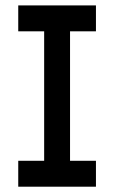

<svg xmlns="http://www.w3.org/2000/svg" viewBox="-20 -704 431 724"><path d="M341.8 -683.6V-585.9H244.1V-97.7H341.8V0H48.8V-97.7H146.5V-585.9H48.8V-683.6Z"/></svg>

Font: BabelStone Runic
Style: Regular
Weight: 400
Designer: Andrew West
Foundry: BabelStone
Version: Version 7.004 November 9, 2023